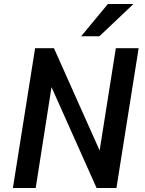

<svg xmlns="http://www.w3.org/2000/svg" viewBox="-20 -948 732 968"><path d="M45 0 157 -705H252L486 -181H481L564 -705H679L567 0H467L236 -517H241L160 0ZM389 -765 524 -928H653L481 -765Z"/></svg>

Font: Nunito Sans 7pt Condensed
Style: Bold Italic
Weight: 700
Width: 3
Italic angle: -9°
Designer: Vernon Adams
Foundry: Vernon Adams
Version: Version 3.101;gftools[0.9.27]